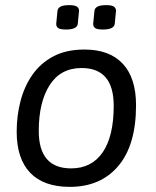

<svg xmlns="http://www.w3.org/2000/svg" viewBox="-20 -722 609 748"><path d="M309 -529Q407 -529 458.5 -473.5Q510 -418 510 -312Q510 -157 441 -75.5Q372 6 252 6Q150 6 97.5 -49Q45 -104 45 -209Q45 -271 60 -328.5Q75 -386 106.5 -431Q138 -476 188 -502.5Q238 -529 309 -529ZM298 -457Q216 -457 173.5 -390.5Q131 -324 131 -212Q131 -66 257 -66Q337 -66 380 -128.5Q423 -191 423 -310Q423 -457 298 -457ZM394 -702Q416 -702 424 -696Q432 -690 432 -680L427 -629Q424 -607 381 -607Q359 -607 351 -612.5Q343 -618 343 -629L348 -680Q349 -690 359.5 -696Q370 -702 394 -702ZM250 -702Q272 -702 280 -696Q288 -690 288 -680L283 -629Q280 -607 237 -607Q215 -607 207 -612.5Q199 -618 199 -629L204 -680Q205 -690 215.5 -696Q226 -702 250 -702Z"/></svg>

Font: Asap VF Beta
Style: Italic
Weight: 400
Italic angle: -6°
Designer: Pablo Cosgaya
Foundry: Pablo Cosgaya
Version: Version 1.007